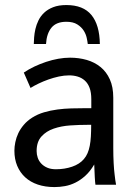

<svg xmlns="http://www.w3.org/2000/svg" viewBox="-20 -739 547 768"><path d="M75.2 -448.7Q94.7 -461.9 117.4 -472.7Q140.1 -483.4 164.3 -491.5Q188.5 -499.5 212.9 -503.9Q237.3 -508.3 260.3 -508.3Q295.4 -508.3 326.9 -499.3Q358.4 -490.2 382.1 -470.9Q405.8 -451.7 419.4 -421.4Q433.1 -391.1 433.1 -348.1V-147Q433.1 -113.8 434.6 -86.9Q436 -60.1 438.5 -40.5Q440.9 -17.6 444.3 0H361.8Q360.4 -8.3 359.1 -30.8Q357.9 -53.2 356.9 -81.1Q340.8 -53.7 321.8 -36.4Q302.7 -19 282.2 -8.8Q261.7 1.5 240.2 5.4Q218.8 9.3 197.8 9.3Q161.1 9.3 131.3 -0.7Q101.6 -10.7 80.8 -29.8Q60.1 -48.8 48.8 -75.7Q37.6 -102.5 37.6 -136.2Q37.6 -152.3 41.3 -170.4Q44.9 -188.5 53.2 -206.1Q61.5 -223.6 75.2 -239.7Q88.9 -255.9 108.9 -268.6Q130.4 -282.2 156.2 -289.8Q182.1 -297.4 209.7 -301Q237.3 -304.7 265.1 -305.4Q293 -306.2 318.8 -306.2H345.2V-342.3Q345.2 -369.1 338.4 -387.5Q331.5 -405.8 319.3 -416.7Q307.1 -427.7 291 -432.6Q274.9 -437.5 256.8 -437.5Q236.8 -437.5 215.3 -432.9Q193.8 -428.2 173.3 -420.9Q152.8 -413.6 134.5 -404.8Q116.2 -396 102.1 -387.2ZM315.4 -102.5Q324.7 -113.3 330.3 -126.5Q335.9 -139.6 339.1 -156.2Q342.3 -172.9 343.5 -193.4Q344.7 -213.9 344.7 -239.7H330.6Q296.9 -239.7 261 -237.3Q225.1 -234.9 195.1 -224.6Q165 -214.4 145.8 -193.1Q126.5 -171.9 126.5 -134.8Q126.5 -121.1 130.9 -108.2Q135.3 -95.2 144.8 -85Q154.3 -74.7 168.7 -68.4Q183.1 -62 203.6 -62Q238.8 -62 268.6 -72.3Q298.3 -82.5 315.4 -102.5ZM115.2 -563Q115.2 -573.7 116.5 -589.6Q117.7 -605.5 121.6 -622.8Q125.5 -640.1 133.8 -657.2Q142.1 -674.3 156.5 -688Q170.9 -701.7 192.6 -710.2Q214.4 -718.8 245.6 -718.8Q313 -718.8 345.7 -679Q378.4 -639.2 379.4 -563H331.1Q330.1 -572.3 326.9 -587.4Q323.7 -602.5 314.7 -616.7Q305.7 -630.9 289.1 -641.4Q272.5 -651.9 245.6 -651.9Q205.1 -651.9 185.8 -628.2Q166.5 -604.5 164.1 -563Z"/></svg>

Font: Shanti
Style: Regular
Weight: 400
Designer: vernon adams
Foundry: vernon adams
Version: Version 1.000